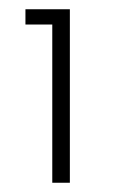

<svg xmlns="http://www.w3.org/2000/svg" viewBox="-20 -770 295 415"><path d="M93 -375V-717H35V-750H131V-375Z"/></svg>

Font: Orkney Light
Style: Regular
Weight: 300
Designer: Samuel Oakes and Alfredo Marco Pradil
Foundry: Alfredo Marco Pradil
Version: 1.0; ttfautohint (v1.5)